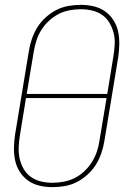

<svg xmlns="http://www.w3.org/2000/svg" viewBox="-20 -763 540 791"><path d="M196 8Q169 8 143 2Q117 -4 96.5 -18.5Q76 -33 62 -54.5Q48 -76 42.5 -101.5Q37 -127 37.5 -154Q38 -181 42 -208L99 -553Q103 -578 111.5 -603Q120 -628 134 -650.5Q148 -673 168.5 -691.5Q189 -710 212.5 -722Q236 -734 262 -738.5Q288 -743 313 -743Q340 -743 366 -737Q392 -731 412.5 -716.5Q433 -702 447 -680.5Q461 -659 466.5 -633.5Q472 -608 471.5 -581Q471 -554 467 -527L410 -182Q406 -157 397.5 -132Q389 -107 375 -84.5Q361 -62 340.5 -43.5Q320 -25 296.5 -13Q273 -1 247 3.5Q221 8 196 8ZM90 -376H422L447 -530Q451 -554 452.5 -578.5Q454 -603 448.5 -625.5Q443 -648 431.5 -668Q420 -688 401.5 -701Q383 -714 360 -719.5Q337 -725 312 -725Q290 -725 266 -720.5Q242 -716 221 -705Q200 -694 181.5 -677Q163 -660 150 -639Q137 -618 130 -595.5Q123 -573 119 -550ZM197 -10Q219 -10 243 -14.5Q267 -19 288.5 -30Q310 -41 328 -58Q346 -75 359 -96Q372 -117 379.5 -139.5Q387 -162 390 -185L419 -359H87L62 -205Q58 -181 57 -156.5Q56 -132 61 -109.5Q66 -87 77.5 -67Q89 -47 107.5 -34Q126 -21 149 -15.5Q172 -10 197 -10Z"/></svg>

Font: Iosevka SS18 Thin
Style: Italic
Weight: 100
Italic angle: -9°
Monospace: yes
Designer: Belleve Invis
Foundry: Belleve Invis
Version: Version 25.1.1; ttfautohint (v1.8.4)